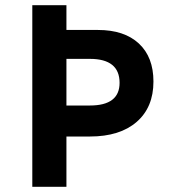

<svg xmlns="http://www.w3.org/2000/svg" viewBox="-20 -717 651 737"><path d="M104 -697H235V-602H356Q457 -602 513 -550Q569 -498 569 -404Q569 -305 504.5 -249Q440 -193 325 -193H235V0H104ZM439 -399Q439 -491 325 -491H235V-312H325Q439 -312 439 -399Z"/></svg>

Font: Hanken Grotesk ExtraBold
Style: Regular
Weight: 800
Designer: Alfredo Marco Pradil
Foundry: Hanken Design Co.
Version: Version 3.014